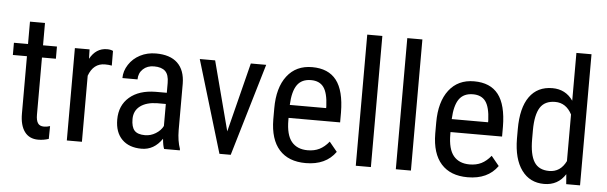

<svg xmlns="http://www.w3.org/2000/svg" viewBox="-48 -917 3461 1094"><g transform="rotate(5 1682.0 -370.0)"><path d="M177.7 -656.2V-528.3H257.3V-458.5H177.7V-130.9Q177.7 -99.6 188 -83.5Q198.2 -67.4 223.1 -67.4Q240.2 -67.4 257.8 -73.2L256.8 0Q227.5 9.8 196.8 9.8Q145.5 9.8 118.7 -26.9Q91.8 -63.5 91.8 -130.4V-458.5H11.2V-528.3H91.8V-656.2Z M578.1 -447.3Q560.1 -450.7 539.1 -450.7Q472.7 -450.7 446.3 -377.9V0H359.9V-528.3H443.8L445.3 -474.6Q480 -538.1 543.5 -538.1Q564 -538.1 577.6 -531.2Z M916.5 0Q908.7 -17.1 905.3 -57.6Q859.4 9.8 788.1 9.8Q716.3 9.8 676 -30.5Q635.7 -70.8 635.7 -144Q635.7 -224.6 690.4 -272Q745.1 -319.3 840.3 -320.3H903.8V-376.5Q903.8 -423.8 882.8 -443.8Q861.8 -463.9 818.8 -463.9Q779.8 -463.9 755.4 -440.7Q731 -417.5 731 -381.8H644.5Q644.5 -422.4 668.5 -459.2Q692.4 -496.1 732.9 -517.1Q773.4 -538.1 823.2 -538.1Q904.3 -538.1 946.5 -497.8Q988.8 -457.5 989.7 -380.4V-113.8Q990.2 -52.7 1006.3 -7.8V0ZM801.3 -68.8Q833 -68.8 861.8 -86.4Q890.6 -104 903.8 -130.4V-256.3H855Q793.5 -255.4 757.8 -228.8Q722.2 -202.1 722.2 -154.3Q722.2 -109.4 740.2 -89.1Q758.3 -68.8 801.3 -68.8Z M1266.1 -131.3 1366.2 -528.3H1454.1L1297.4 0H1232.9L1074.2 -528.3H1162.1Z M1726.6 9.8Q1627.9 9.8 1575.2 -49.1Q1522.5 -107.9 1521.5 -221.7V-285.6Q1521.5 -403.8 1573 -470.9Q1624.5 -538.1 1716.8 -538.1Q1809.6 -538.1 1855.5 -479Q1901.4 -419.9 1902.3 -294.9V-238.3H1607.4V-226.1Q1607.4 -141.1 1639.4 -102.5Q1671.4 -64 1731.4 -64Q1769.5 -64 1798.6 -78.4Q1827.6 -92.8 1853 -124L1897.9 -69.3Q1841.8 9.8 1726.6 9.8ZM1716.8 -463.9Q1663.1 -463.9 1637.2 -427Q1611.3 -390.1 1607.9 -312.5H1815.9V-324.2Q1812.5 -399.4 1788.8 -431.6Q1765.1 -463.9 1716.8 -463.9Z M2099.1 0H2012.7V-750H2099.1Z M2328.1 0H2241.7V-750H2328.1Z M2652.8 9.8Q2554.2 9.8 2501.5 -49.1Q2448.7 -107.9 2447.8 -221.7V-285.6Q2447.8 -403.8 2499.3 -470.9Q2550.8 -538.1 2643.1 -538.1Q2735.8 -538.1 2781.7 -479Q2827.6 -419.9 2828.6 -294.9V-238.3H2533.7V-226.1Q2533.7 -141.1 2565.7 -102.5Q2597.7 -64 2657.7 -64Q2695.8 -64 2724.9 -78.4Q2753.9 -92.8 2779.3 -124L2824.2 -69.3Q2768.1 9.8 2652.8 9.8ZM2643.1 -463.9Q2589.4 -463.9 2563.5 -427Q2537.6 -390.1 2534.2 -312.5H2742.2V-324.2Q2738.8 -399.4 2715.1 -431.6Q2691.4 -463.9 2643.1 -463.9Z M2914.1 -288.1Q2914.1 -410.2 2959.7 -474.1Q3005.4 -538.1 3090.8 -538.1Q3166.5 -538.1 3209 -476.6V-750H3295.4V0H3216.3L3211.9 -56.6Q3169.4 9.8 3090.3 9.8Q3008.3 9.8 2961.7 -54Q2915 -117.7 2914.1 -233.9ZM3000.5 -238.8Q3000.5 -149.9 3026.9 -108.2Q3053.2 -66.4 3112.8 -66.4Q3177.2 -66.4 3209 -131.3V-397.9Q3175.8 -461.4 3113.3 -461.4Q3053.7 -461.4 3027.3 -419.7Q3001 -377.9 3000.5 -291.5Z"/></g></svg>

Font: TypoPRO Roboto
Style: Regular
Weight: 400
Designer: Google
Version: Version 2.136; 2016